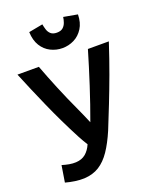

<svg xmlns="http://www.w3.org/2000/svg" viewBox="-176 -1036 940 1155"><g transform="rotate(-20 293.5 -458.5)"><path d="M305 -761Q345 -761 380 -778.5Q415 -796 437.5 -831.5Q460 -867 461 -920L372 -936Q370 -919 363.5 -901Q357 -883 343.5 -871.5Q330 -860 305 -860Q280 -860 266.5 -872Q253 -884 247.5 -902Q242 -920 239 -937L149 -920Q151 -867 173 -831.5Q195 -796 230.5 -778.5Q266 -761 305 -761ZM41 4Q70 12 101 16.5Q132 21 160 20Q216 17 256.5 -8.5Q297 -34 329.5 -82Q362 -130 392 -200Q422 -274 452 -350Q482 -426 514 -513Q546 -600 580 -704H446Q416 -602 380.5 -492.5Q345 -383 309 -285Q301 -305 287.5 -335Q274 -365 265 -385Q226 -469 192 -551.5Q158 -634 132 -704H-5Q37 -601 92.5 -475.5Q148 -350 212 -228Q221 -212 229.5 -196.5Q238 -181 248 -166Q233 -131 208.5 -110.5Q184 -90 146 -88Q125 -87 103 -91Q81 -95 58 -102Q54 -76 49.5 -49Q45 -22 41 4Z"/></g></svg>

Font: Repo DemiBold
Style: Regular
Weight: 600
Designer: Stefan Peev
Foundry: Context Ltd
Version: Version 1.502